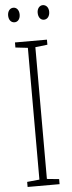

<svg xmlns="http://www.w3.org/2000/svg" viewBox="-60 -915 352 945"><g transform="rotate(-5 116.0 -442.5)"><path d="M15 -849C15 -828 26 -813 44 -813C60 -813 72 -827 72 -849C72 -871 60 -885 44 -885C26 -885 15 -869 15 -849ZM161 -850C161 -828 172 -813 189 -813C206 -813 218 -828 218 -850C218 -872 205 -885 189 -885C173 -885 161 -870 161 -850ZM195 0V-25L135 -31V-682L195 -689V-714H37V-689L98 -682V-31L37 -25V0Z"/></g></svg>

Font: Noto Sans Georgian ExtraCondensed ExtraLight
Style: Regular
Weight: 200
Width: 2
Designer: Monotype Design Team, Akaki Razmadze
Foundry: Google LLC
Version: Version 2.005